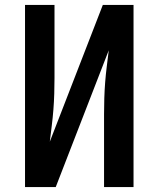

<svg xmlns="http://www.w3.org/2000/svg" viewBox="-20 -755 640 775"><path d="M81 0V-735H200V-441Q200 -409 199 -376.5Q198 -344 195.5 -312Q193 -280 189 -248Q185 -216 181 -183L395 -735H519V0H400V-294Q400 -326 401 -358.5Q402 -391 404.5 -423Q407 -455 411 -487Q415 -519 419 -552L205 0Z"/></svg>

Font: R Plex Mono
Style: Bold
Weight: 700
Monospace: yes
Designer: Belleve Invis
Foundry: Belleve Invis
Version: Version 31.8.0